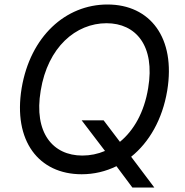

<svg xmlns="http://www.w3.org/2000/svg" viewBox="-20 -757 816 845"><path d="M715.9 -358C754.3 -590.9 640.6 -737.2 453.1 -737.2C268.5 -737.2 113.6 -596.6 75.3 -369.3C36.9 -136.4 150.6 9.9 339.5 9.9C393.8 9.9 445.3 -2.5 492.5 -25.6L562.5 68.2H659.1L557.2 -67.1C636.4 -130.7 694.6 -230.8 715.9 -358ZM159.1 -358C190.3 -549.7 313.9 -654.8 448.9 -654.8C578.1 -654.8 663.4 -555.4 632.1 -369.3C614.7 -262.4 568.5 -182.5 507.8 -132.8L436.1 -227.3H339.5L442.1 -92.7C410.5 -79.2 376.8 -72.4 342.3 -72.4C213.1 -72.4 127.8 -171.9 159.1 -358Z"/></svg>

Font: TID UI
Style: Italic
Weight: 400
Italic angle: -9.39999°
Designer: The TID Project Authors
Foundry: Bakken & Bæck
Version: Version 1.001;hotconv 1.0.109;makeotfexe 2.5.65596